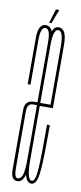

<svg xmlns="http://www.w3.org/2000/svg" viewBox="-81 -702 311 736"><g transform="rotate(10 75.0 -334.0)"><path d="M78 -48 68 -52 67 -70V-400Q67 -493 67 -543.5Q67 -594 48 -594Q29 -594 29 -543.5Q29 -493 29 -370H18Q18 -496 18 -550.5Q18 -605 48 -605Q78 -605 78 -550.5Q78 -496 78 -403ZM43 3Q18 3 18 -36.5Q18 -76 18 -138Q18 -234 18 -271Q18 -308 56 -308Q66 -308 73 -308V-297Q59.5 -297 51.5 -297Q29.5 -297 29.2 -267.5Q29 -238 29 -138Q29 -76 29.5 -42Q30 -8 43 -8Q54 -8 60.5 -23.5Q67 -39 67 -96H77Q77 -38 68.5 -17.5Q60 3 43 3ZM97.5 3Q67 3 67 -80.5Q67 -164 67 -301Q67 -472.5 67 -539Q67 -605.5 98 -605.5Q129 -605.5 129 -541.5Q129 -477.5 129 -301Q129 -299 129 -296H74V-307.5H122L118 -302Q118 -470.5 118 -532.5Q118 -594.5 98 -594.5Q78 -594.5 78 -532.5Q78 -470.5 78 -302Q78 -166 78 -87Q78 -8 97.5 -8ZM97.5 -8Q105 -8 109.2 -20.8Q113.5 -33.5 115.2 -60.2Q117 -87 117.5 -129.2Q118 -171.5 118 -230H129Q129 -179 128.5 -140.5Q128 -102 126.5 -74.5Q125 -47 121.8 -30Q118.5 -13 112.5 -5Q106.5 3 97.5 3L96 -2ZM58 -616 75 -671H88L67 -616Z"/></g></svg>

Font: Anybody UltraCondensed Thin
Style: Regular
Weight: 100
Width: 1
Designer: Tyler Finck
Foundry: Etcetera Type Company
Version: Version 1.110